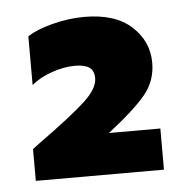

<svg xmlns="http://www.w3.org/2000/svg" viewBox="-36 -744 396 409"><g transform="rotate(-5 162.0 -539.5)"><path d="M25 -438 41 -450Q113 -502 141.5 -528.5Q170 -555 170 -577Q170 -593 160 -600Q150 -607 129 -607Q106 -607 80 -598Q54 -589 36 -574V-678Q55 -691 90 -700Q125 -709 158 -709Q224 -709 259 -677Q294 -645 294 -599Q294 -561 270.5 -532Q247 -503 189 -458H299V-370H25Z"/></g></svg>

Font: Readiness
Style: Bold
Weight: 700
Designer: Katatrad Team
Foundry: CadsonDemak
Version: Version 1.00;January 16, 2020;FontCreator 12.0.0.2550 64-bit